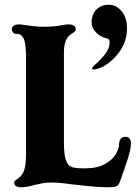

<svg xmlns="http://www.w3.org/2000/svg" viewBox="-20 -781 583 811"><path d="M40 -10Q40 -15 43.5 -18Q47 -21 52 -24Q56 -27 61 -31Q66 -35 70 -40Q81 -53 85.5 -75Q90 -97 90 -130V-538Q90 -596 80 -618Q71 -638 50.3 -638H48.3Q40 -638 35 -644Q30 -650 30 -658Q30 -666 37.5 -672Q45 -678 60 -678Q69 -678 93 -674Q107 -672 126.5 -670Q146 -668 169 -668Q209 -668 237 -674Q257 -678 270 -678Q284 -678 292 -672.5Q300 -667 300 -658Q300 -653 296.5 -649Q293 -645 288 -642Q278 -636 270 -628Q250 -608 250 -558V-180Q250 -129 258 -105.5Q266 -82 281.5 -76Q297 -70 330 -70H340Q391 -70 423 -88Q455 -106 469 -129.5Q483 -153 483 -171Q483 -187 490.5 -195Q498 -203 509 -203Q533 -203 533 -175Q533 -153 520.5 -112.5Q508 -72 485 -10Q480 3 469.5 6.5Q459.1 10 435 10Q392 10 305 0L277 -3Q232 -10 199 -10Q176 -10 159.5 -7Q143 -4 123 1Q92.2 10 70 10Q40 10 40 -10ZM369.4 -493Q369.4 -496.3 374.4 -501.3Q408.3 -531 425.6 -554.6Q443 -578.1 443 -600.4Q443 -611.2 439.7 -614.5Q436.4 -617.8 426.5 -620.3H424.8Q399.2 -628.5 383.1 -646.7Q367 -664.9 367 -686.4Q367 -719.4 386.8 -740.1Q406.6 -760.8 438.9 -760.8Q458.7 -760.8 472.7 -752.1Q486.8 -743.4 497.5 -728.5Q516.5 -702.1 516.5 -661.6Q516.5 -609.5 488 -567.4Q459.5 -525.2 418.2 -501.3Q409.1 -496.3 395.9 -491.8Q382.7 -487.2 375.2 -487.2Q369.4 -487.2 369.4 -493Z"/></svg>

Font: Raigarh
Style: Regular
Weight: 400
Designer: jaikishan Patel
Foundry: MagicType
Version: Version 1.000;FEAKit 1.0